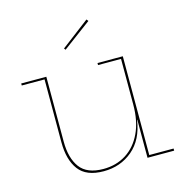

<svg xmlns="http://www.w3.org/2000/svg" viewBox="-111 -853 929 964"><g transform="rotate(-15 354.0 -371.0)"><path d="M540 -514H420.5V-524.5H552V-11H678.5V0H540ZM154.5 -524.5V-187.5Q154.5 -101.5 191 -52.2Q227.5 -3 312.5 -3Q379.5 -3 430.8 -35.5Q482 -68 511 -129.2Q540 -190.5 540 -277L546.5 -197.5H538.5Q524 -97.5 461.2 -44.5Q398.5 8.5 311 8.5Q220.5 8.5 181.5 -43.8Q142.5 -96 142.5 -186.5V-514H24V-524.5ZM423.5 -750 431 -740.5 283 -630.5 277 -638.5Z"/></g></svg>

Font: Hepta Slab ExtraLight Thin
Style: Regular
Weight: 250
Version: Version 1.102